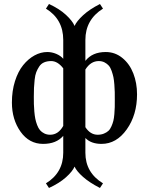

<svg xmlns="http://www.w3.org/2000/svg" viewBox="-20 -702 738 953"><path d="M229 -33.2Q269.5 -33.2 293.9 -77.1V-362.8Q266.1 -398.9 233.9 -398.9Q213.9 -398.9 198.7 -392.3Q183.6 -385.7 174.6 -371.8Q165.5 -357.9 159.9 -343.5Q154.3 -329.1 151.9 -305.9Q149.4 -282.7 148.7 -265.9Q147.9 -249 147.9 -222.2Q147.9 -200.2 148.2 -185.1Q148.4 -169.9 150.4 -148.4Q152.3 -127 155.3 -112.3Q158.2 -97.7 164.3 -81.5Q170.4 -65.4 178.7 -55.7Q187 -45.9 200 -39.6Q212.9 -33.2 229 -33.2ZM470.2 -398.9Q430.2 -398.9 403.8 -356.9V-70.8Q428.2 -33.2 464.8 -33.2Q481.9 -33.2 495.6 -38.8Q509.3 -44.4 518.1 -52.5Q526.9 -60.5 533.2 -75.2Q539.6 -89.8 542.7 -102.5Q545.9 -115.2 547.6 -135.7Q549.3 -156.2 549.6 -170.4Q549.8 -184.6 549.8 -208Q549.8 -231 549.6 -245.4Q549.3 -259.8 547.6 -282.2Q545.9 -304.7 543 -318.8Q540 -333 534.2 -349.9Q528.3 -366.7 520 -376.2Q511.7 -385.7 499 -392.3Q486.3 -398.9 470.2 -398.9ZM403.8 56.2Q403.8 154.8 491.2 208L476.1 231Q423.8 204.1 392.1 176Q360.4 147.9 350.1 125Q340.3 148.4 307.4 178Q274.4 207.5 223.1 231L208 208Q293.9 155.3 293.9 56.2V-27.8Q259.8 12.2 193.8 12.2Q125 12.2 82 -48.3Q39.1 -108.9 39.1 -192.9Q39.1 -251 54.4 -299.3Q69.8 -347.7 95 -378.7Q120.1 -409.7 151.1 -426.8Q182.1 -443.8 214.8 -443.8Q237.3 -443.8 259.3 -434.6Q281.2 -425.3 293.9 -410.2V-503.9Q293.9 -606.4 208 -659.2L223.1 -682.1Q274.4 -658.7 307.4 -628.2Q340.3 -597.7 350.1 -573.2Q360.4 -596.7 392.3 -626.2Q424.3 -655.8 476.1 -682.1L491.2 -659.2Q403.8 -604.5 403.8 -503.9V-399.9Q438 -443.8 504.9 -443.8Q551.3 -443.8 587.4 -414.3Q623.5 -384.8 641.8 -337.4Q660.2 -290 660.2 -233.9Q660.2 -131.8 609.1 -59.8Q558.1 12.2 483.9 12.2Q431.6 12.2 403.8 -17.1Z"/></svg>

Font: Linux Libertine G
Style: Bold
Weight: 700
Designer: Philipp H. Poll
Foundry: Philipp H. Poll
Version: Version 5.0.3